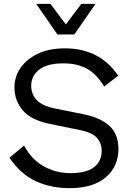

<svg xmlns="http://www.w3.org/2000/svg" viewBox="-20 -966 674 997"><path d="M476 -946 366 -787H278L168 -946H242L322 -839L402 -946ZM317 -715Q497 -715 594 -573L521 -517Q481 -582 431 -609.5Q381 -637 309 -637Q224 -637 183 -604Q142 -571 142 -521Q142 -476 171 -446Q200 -416 264 -403L413 -373Q502 -355 548.5 -312Q595 -269 595 -193Q595 -102 529.5 -45.5Q464 11 342 11Q244 11 166 -25Q88 -61 29 -147L105 -210Q145 -136 208.5 -101.5Q272 -67 346 -67Q428 -67 468 -97.5Q508 -128 508 -185Q508 -221 484.5 -249Q461 -277 398 -290L237 -323Q140 -343 97.5 -394Q55 -445 55 -512Q55 -568 87 -614Q119 -660 177.5 -687.5Q236 -715 317 -715Z"/></svg>

Font: Prodigy Sans
Style: Regular
Weight: 400
Designer: Wei Huang
Foundry: Wei Huang
Version: Version 1.003; ttfautohint (v1.8.3)